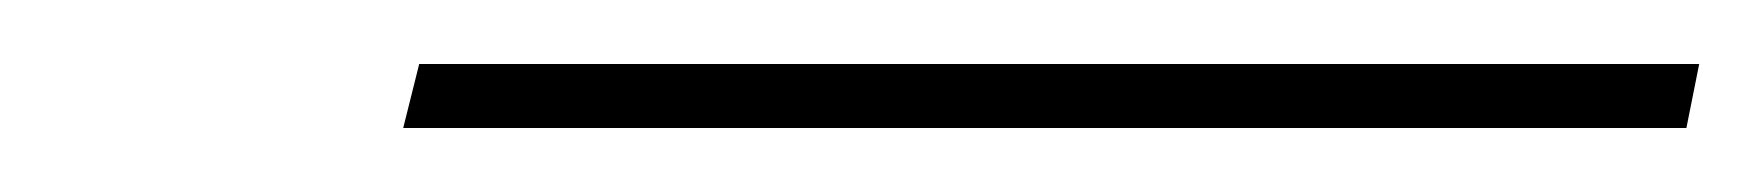

<svg xmlns="http://www.w3.org/2000/svg" viewBox="-20 -813 551 60"><path d="M106 -773H507L511 -793H111Z"/></svg>

Font: Noto Serif Display Condensed
Style: Bold Italic
Weight: 700
Width: 3
Italic angle: -12°
Designer: Monotype Design Team
Foundry: Monotype Imaging Inc.
Version: Version 2.009